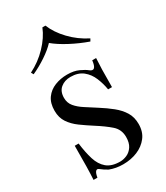

<svg xmlns="http://www.w3.org/2000/svg" viewBox="-201 -886 850 985"><g transform="rotate(-30 223.5 -394.0)"><path d="M208 -529Q248 -529 276 -516Q304 -503 317 -492Q350 -465 357 -528H380Q378 -500 377 -461.5Q376 -423 376 -358H353Q347 -395 332.5 -430Q318 -465 290 -487.5Q262 -510 217 -510Q182 -510 158.5 -490.5Q135 -471 135 -433Q135 -403 153 -381.5Q171 -360 200 -341.5Q229 -323 263 -301Q301 -277 332 -252Q363 -227 381.5 -197Q400 -167 400 -126Q400 -80 376 -49Q352 -18 313.5 -2Q275 14 229 14Q207 14 187.5 10.5Q168 7 150 0Q140 -5 129.5 -12Q119 -19 109 -27Q99 -35 91 -26.5Q83 -18 79 7H56Q58 -25 59 -71Q60 -117 60 -193H83Q90 -137 103 -95Q116 -53 144 -29.5Q172 -6 222 -6Q242 -6 262.5 -15Q283 -24 297 -45Q311 -66 311 -101Q311 -145 279 -173Q247 -201 198 -232Q162 -255 130.5 -278Q99 -301 79.5 -330Q60 -359 60 -400Q60 -445 80.5 -473.5Q101 -502 135 -515.5Q169 -529 208 -529ZM238 -802Q258 -752 302.5 -705.5Q347 -659 405 -630L397 -616Q343 -635 292 -662Q241 -689 209 -716Q184 -689 143.5 -662Q103 -635 61 -616L53 -630Q111 -659 155.5 -705.5Q200 -752 220 -802Z"/></g></svg>

Font: Playfair Display
Style: Regular
Weight: 400
Designer: Claus Eggers Sørensen
Foundry: Claus Eggers Sørensen
Version: Version 1.203